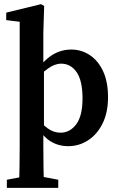

<svg xmlns="http://www.w3.org/2000/svg" viewBox="-20 -693 574 926"><path d="M378 -218Q378 -304 349.5 -345Q321 -386 275 -386Q244 -386 211.5 -362.5Q179 -339 145 -304L136 -320Q177 -389 222.5 -421.5Q268 -454 324 -454Q373 -454 413.5 -427Q454 -400 477.5 -349Q501 -298 501 -224Q501 -151 475 -98Q449 -45 405 -16.5Q361 12 309 12Q255 12 214 -18Q173 -48 141 -120L149 -136Q181 -95 210 -74Q239 -53 272 -53Q317 -53 347.5 -93.5Q378 -134 378 -218ZM167 156 261 174V213H13V174L107 156ZM192 -368V-74L189 -65V12Q189 102 192 213H72Q75 102 75 12V-588L10 -596V-632L178 -673L193 -664L189 -535V-380Z"/></svg>

Font: Lisu Bosa ExtraBold
Style: Regular
Weight: 800
Designer: David Morse, Annie Olsen, Victor Gaultney, Frank Grießhammer (Latin)
Foundry: SIL International
Version: Version 2.000